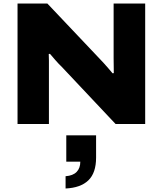

<svg xmlns="http://www.w3.org/2000/svg" viewBox="-20 -707 927 1095"><path d="M80 0V-687H250L553 -367Q561 -359 574 -344.5Q587 -330 600 -315Q613 -300 622 -289L629 -290Q629 -309 628.5 -333Q628 -357 628 -375V-687H808V0H639L333 -325Q314 -343 295.5 -364.5Q277 -386 265 -400L258 -399Q259 -384 259 -361.5Q259 -339 259 -317V0ZM354 368V298Q396 295 417 273.5Q438 252 438 215H358V65H528V192Q528 279 484 321.5Q440 364 354 368Z"/></svg>

Font: Archivo SemiExpanded ExtraBold
Style: Regular
Weight: 800
Width: 6
Designer: Hector Gatti
Foundry: Omnibus-Type
Version: Version 2.001; ttfautohint (v1.8.3)